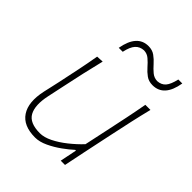

<svg xmlns="http://www.w3.org/2000/svg" viewBox="-203 -829 955 955"><g transform="rotate(45 274.5 -351.5)"><path d="M206 9Q123 9 89.5 -41.8Q56 -92.5 76 -184Q80.5 -204.5 85.2 -224.8Q90 -245 95.5 -271Q108.5 -332.5 119.5 -385.2Q130.5 -438 140 -494L177 -496Q163 -440 151 -386.2Q139 -332.5 126 -271L107 -182Q90.5 -105 113 -64Q135.5 -23 208 -23Q237 -23 272 -40.2Q307 -57.5 342.2 -85.5Q377.5 -113.5 407 -145L434 -271Q447 -332 458 -385Q469 -438 479 -494H515Q501 -438 489.2 -384.8Q477.5 -331.5 464.5 -270.5L454 -221Q441 -160 430.2 -108.2Q419.5 -56.5 408 0H378L396 -89H391Q370 -69.5 338.5 -46.8Q307 -24 272 -7.5Q237 9 206 9ZM435 -588Q408 -588 389 -601.8Q370 -615.5 354.2 -633.8Q338.5 -652 321.8 -666.2Q305 -680.5 283 -681Q255.5 -679.5 238.8 -661.2Q222 -643 213 -601H185Q205 -712 284 -712Q311 -712 330 -698.2Q349 -684.5 365 -666.2Q381 -648 397.8 -634Q414.5 -620 437 -619Q465 -620.5 480.8 -638.8Q496.5 -657 506 -699H534Q515.5 -588 435 -588Z"/></g></svg>

Font: Commissioner Flair Thin
Style: Italic
Weight: 100
Italic angle: -12°
Designer: Kostas Bartsokas
Foundry: Kostas Bartsokas
Version: Version 1.000; ttfautohint (v1.8.3)